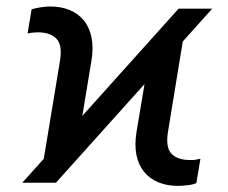

<svg xmlns="http://www.w3.org/2000/svg" viewBox="-20 -573 715 602"><path d="M49.8 0 540 -545.9H645.5L155.3 0ZM108.4 -21.5 168 -381.8Q176.3 -432.1 156.7 -451.9Q137.2 -471.7 97.7 -471.7Q91.3 -471.7 82.5 -470.7Q73.7 -469.7 66.4 -467.8L79.1 -543.9Q90.8 -547.4 107.4 -550Q124 -552.7 136.7 -552.7Q171.4 -552.7 198.5 -541.5Q225.6 -530.3 243.2 -508.5Q260.7 -486.8 267.1 -454.8Q273.4 -422.9 266.6 -381.8L221.7 -110.4ZM538.1 9.8Q503.4 9.8 476.3 -1.5Q449.2 -12.7 431.6 -34.4Q414.1 -56.2 407.7 -87.6Q401.4 -119.1 408.2 -160.2L454.1 -434.6L566.4 -524.4L506.8 -160.2Q498.5 -110.4 518.1 -90.6Q537.6 -70.8 577.1 -71.3Q583.5 -70.8 592 -72Q600.6 -73.2 608.4 -75.2L595.7 1Q585 5.9 567.9 7.8Q550.8 9.8 538.1 9.8Z"/></svg>

Font: Inter Tight
Style: Italic
Weight: 400
Italic angle: -9.39999°
Designer: Rasmus Andersson
Foundry: rsms
Version: Version 3.002